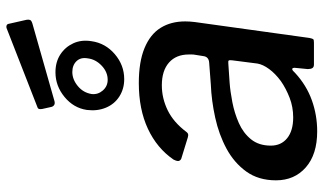

<svg xmlns="http://www.w3.org/2000/svg" viewBox="-223 -765 998 592"><g transform="rotate(-90 276.0 -469.0)"><path d="M347 -58Q309 -23 263 -6.5Q217 10 167 10Q96 10 56 -25Q16 -60 16 -117Q16 -171 43 -208.5Q70 -246 113.5 -269.5Q157 -293 209.5 -304.5Q262 -316 312 -318L378 -323Q397 -324 399 -341L403 -366Q404 -371 404 -376Q404 -381 404 -386Q404 -425 379 -447Q354 -469 309 -469Q269 -469 232 -451Q195 -433 165 -393Q162 -389 158.5 -388Q155 -387 148 -389L83 -409Q78 -411 76 -416Q74 -421 80 -433Q115 -484 175 -512Q235 -540 316 -540Q381 -540 423.5 -522.5Q466 -505 486 -473Q506 -441 506 -397Q506 -390 505.5 -382.5Q505 -375 504 -367L455 -14Q453 -4 451 -2Q449 0 440 0H373Q365 0 362 -5Q359 -10 359 -19L363 -60Q362 -75 347 -58ZM386 -252Q387 -260 385.5 -262.5Q384 -265 376 -264L317 -260Q290 -258 256.5 -251.5Q223 -245 192.5 -231.5Q162 -218 142.5 -194Q123 -170 123 -133Q123 -101 146 -82.5Q169 -64 210 -64Q242 -64 270.5 -75Q299 -86 322 -102Q345 -119 359 -138Q373 -157 376 -174ZM445 -686Q439 -643 405 -614Q371 -585 328 -585Q298 -585 274.5 -600Q251 -615 240 -641.5Q229 -668 233 -700Q239 -741 273 -769Q307 -797 349 -797Q381 -797 404 -782Q427 -767 438.5 -742Q450 -717 445 -686ZM392 -697Q396 -719 383.5 -732Q371 -745 350 -745Q327 -745 306.5 -728Q286 -711 282 -685Q280 -666 293 -651Q306 -636 326 -636Q350 -636 369.5 -654.5Q389 -673 392 -697ZM499 -939 511 -886Q512 -880 510.5 -875.5Q509 -871 499 -868L260 -800Q252 -798 247.5 -801.5Q243 -805 242 -811L236 -838Q234 -850 240 -852L486 -948Q490 -949 494 -947.5Q498 -946 499 -939Z"/></g></svg>

Font: Libre Franklin Thin Medium
Style: Italic
Weight: 500
Italic angle: -8°
Version: Version 3.000